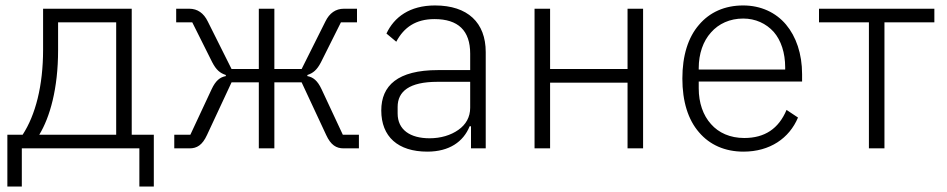

<svg xmlns="http://www.w3.org/2000/svg" viewBox="-20 -544 3472 704"><path d="M7 -50H63C110 -122 138 -229 138 -362V-512H463V-50H544V140H491V0H60V140H7ZM406 -50V-462H193V-360C193 -219 163 -114 124 -50Z M619 -50H678L756 -217C771 -249 787 -261 808 -265V-269C787 -276 773 -287 758 -316L685 -462H626V-512H674C704 -512 727 -496 742 -465L829 -291H929V-512H986V-291H1086L1173 -465C1188 -496 1211 -512 1241 -512H1289V-462H1230L1157 -316C1142 -287 1128 -276 1107 -269V-265C1128 -261 1144 -249 1159 -217L1237 -50H1296V0H1240C1213 0 1193 -12 1176 -49L1086 -242H986V0H929V-242H829L739 -49C722 -12 702 0 675 0H619Z M1575 -524C1482 -524 1425 -481 1397 -421L1433 -391C1461 -444 1505 -474 1573 -474C1660 -474 1704 -432 1704 -347V-287H1586C1438 -287 1378 -230 1378 -139C1378 -43 1439 12 1547 12C1627 12 1679 -24 1702 -81H1707V0H1761V-353C1761 -461 1695 -524 1575 -524ZM1704 -149C1704 -114 1688 -87 1661 -68C1633 -48 1596 -37 1555 -37C1484 -37 1438 -68 1438 -128V-152C1438 -209 1481 -244 1584 -244H1704V-149Z M1940 -512H1997V-291H2281V-512H2338V0H2281V-241H1997V0H1940Z M2706 12C2638 12 2582 -13 2543 -59C2503 -105 2482 -172 2482 -256C2482 -340 2503 -407 2543 -453C2582 -499 2637 -524 2705 -524C2770 -524 2825 -498 2862 -454C2899 -410 2921 -347 2921 -272V-245H2542V-220C2542 -167 2558 -121 2587 -89C2615 -57 2657 -38 2709 -38C2784 -38 2835 -72 2864 -141L2906 -113C2874 -37 2803 12 2706 12ZM2705 -476C2656 -476 2615 -457 2587 -425C2558 -393 2542 -347 2542 -294V-289H2859V-297C2859 -350 2844 -396 2817 -427C2789 -458 2750 -476 2705 -476Z M3166 -462H2983V-512H3406V-462H3223V0H3166Z"/></svg>

Font: Plexus Sans Light
Style: Regular
Weight: 300
Version: Version 2.001;PS 002.001;hotconv 1.0.70;makeotf.lib2.5.58329